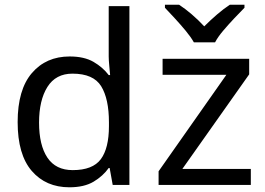

<svg xmlns="http://www.w3.org/2000/svg" viewBox="-20 -786 1125 816"><path d="M275 10Q175 10 115 -59.5Q55 -129 55 -267Q55 -405 115.5 -475.5Q176 -546 276 -546Q338 -546 377.5 -523Q417 -500 442 -467H448Q447 -480 444.5 -505.5Q442 -531 442 -546V-760H530V0H459L446 -72H442Q418 -38 378 -14Q338 10 275 10ZM289 -63Q374 -63 408.5 -109.5Q443 -156 443 -250V-266Q443 -366 410 -419.5Q377 -473 288 -473Q217 -473 181.5 -416.5Q146 -360 146 -265Q146 -169 181.5 -116Q217 -63 289 -63ZM1046 0H654V-58L942 -468H671V-536H1039V-470L755 -68H1046ZM804 -606Q791 -629 769 -655.5Q747 -682 723 -708Q699 -734 681 -753V-766H741Q767 -749 795 -725Q823 -701 848 -674Q875 -701 903 -725Q931 -749 957 -766H1019V-753Q1000 -734 975.5 -708Q951 -682 928.5 -655.5Q906 -629 894 -606Z"/></svg>

Font: Noto Sans
Style: Regular
Weight: 400
Designer: Monotype Design Team
Foundry: Monotype Imaging Inc.
Version: Version 2.007